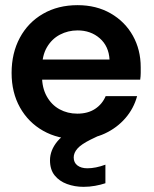

<svg xmlns="http://www.w3.org/2000/svg" viewBox="-20 -528 597 745"><path d="M280 12Q205 12 147.5 -20.5Q90 -53 57.5 -111Q25 -169 25 -245Q25 -322 57 -381.5Q89 -441 147 -474.5Q205 -508 281 -508Q354 -508 409.5 -476Q465 -444 495.5 -389.5Q526 -335 526 -267Q526 -257 526 -245Q526 -233 524 -219H112V-297H405Q402 -349 367 -379.5Q332 -410 281 -410Q244 -410 212.5 -393.5Q181 -377 162 -344.5Q143 -312 143 -262V-233Q143 -187 161.5 -154Q180 -121 211 -104Q242 -87 280 -87Q321 -87 349 -105.5Q377 -124 390 -155H512Q499 -107 466.5 -69.5Q434 -32 387 -10Q340 12 280 12ZM304 197Q270 197 240 186Q210 175 192 152.5Q174 130 174 94Q174 55 203 20Q232 -15 309 -49L357 -69L385 -12L331 14Q295 32 280.5 48.5Q266 65 266 83Q266 103 280.5 114Q295 125 319 125Q351 125 389 111V183Q371 189 349 193Q327 197 304 197Z"/></svg>

Font: Host Grotesk SemiBold
Style: Regular
Weight: 600
Designer: Doukan Karapınar
Foundry: Element Type
Version: Version 1.003